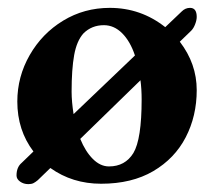

<svg xmlns="http://www.w3.org/2000/svg" viewBox="-20 -453 541 488"><path d="M437 -347Q480 -291 480 -224Q480 -158 452 -104Q424 -50 369.5 -18Q315 14 237 14Q164 14 108 -26L76 5Q70 10 65 12.5Q60 15 52 15Q40 15 31 8.5Q22 2 22 -7Q22 -28 35 -39L65 -68Q24 -122 24 -195Q24 -258 55.5 -313Q87 -368 140.5 -400.5Q194 -433 259 -433Q338 -433 400 -384L442 -424Q451 -433 463 -433Q480 -433 480 -410Q480 -402 476 -391.5Q472 -381 466 -375ZM167 -163 323 -312Q311 -348 290.5 -368.5Q270 -389 244 -389Q213 -389 192 -368Q175 -349 168.5 -313Q162 -277 162 -220Q162 -195 167 -163ZM337 -249 184 -100Q197 -68 216 -49Q235 -30 257 -30Q298 -30 319 -64Q340 -99 340 -200Q340 -227 337 -249Z"/></svg>

Font: EB Garamond
Style: Bold
Weight: 700
Designer: Georg Duffner and Octavio Pardo
Foundry: Georg Duffner
Version: Version 1.000; ttfautohint (v1.6)